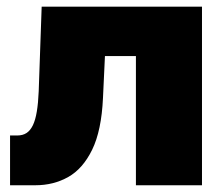

<svg xmlns="http://www.w3.org/2000/svg" viewBox="-20 -549 664 569"><path d="M9.8 0V-147.5H31.2Q47.4 -147.5 58.6 -154.8Q69.8 -162.1 77.4 -177.7Q85 -193.4 89.1 -218.5Q93.3 -243.7 94.7 -278.3L103.5 -529.3H578.6V0H382.8V-382.8H291L285.2 -258.8Q280.8 -162.1 253.2 -105.5Q225.6 -48.8 182.1 -24.4Q138.7 0 85 0Z"/></svg>

Font: Inter 24pt Black
Style: Regular
Weight: 900
Designer: Rasmus Andersson
Foundry: rsms
Version: Version 4.001;git-66647c0bb